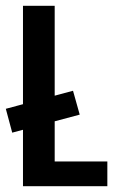

<svg xmlns="http://www.w3.org/2000/svg" viewBox="-48 -640 428 660"><path d="M31 -620H140V-85H321V0H31ZM-6 -184 -28 -266 203 -328 226 -246Z"/></svg>

Font: Smooch Sans
Style: Bold
Weight: 700
Designer: Robert E. Leuschke
Foundry: Robert E. Leuschke
Version: Version 1.010